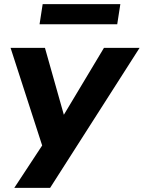

<svg xmlns="http://www.w3.org/2000/svg" viewBox="-20 -727 694 927"><path d="M49 180 197 -45 198 20 31 -496H197L295 -149H274L482 -496H654L222 180ZM171 -610 186 -707H561L546 -610Z"/></svg>

Font: Nunito Sans 10pt SemiExpanded ExtraBold
Style: Italic
Weight: 800
Width: 6
Italic angle: -9°
Designer: Vernon Adams
Foundry: Vernon Adams
Version: Version 3.101;gftools[0.9.27]